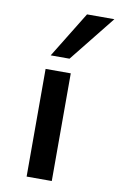

<svg xmlns="http://www.w3.org/2000/svg" viewBox="-87 -815 538 864"><g transform="rotate(10 182.0 -383.0)"><path d="M98 0V-492H213V0ZM110 -556 239 -766H364L196 -556Z"/></g></svg>

Font: Nunito Sans 10pt Expanded SemiBold
Style: Regular
Weight: 600
Width: 7
Designer: Vernon Adams
Foundry: Vernon Adams
Version: Version 3.101;gftools[0.9.27]